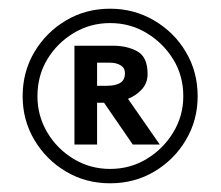

<svg xmlns="http://www.w3.org/2000/svg" viewBox="-20 -825 507 441"><path d="M434 -604Q434 -549 407 -503.5Q380 -458 334.5 -431Q289 -404 233 -404Q177 -404 131.5 -431Q86 -458 59 -503.5Q32 -549 32 -604Q32 -660 59 -705.5Q86 -751 131.5 -778Q177 -805 233 -805Q288 -805 334 -778Q380 -751 407 -705.5Q434 -660 434 -604ZM401 -604Q401 -651 378 -688.5Q355 -726 317 -749Q279 -772 233 -772Q187 -772 149 -749Q111 -726 88.5 -688.5Q66 -651 66 -604Q66 -559 88.5 -521Q111 -483 149 -460Q187 -437 233 -437Q279 -437 317 -460Q355 -483 378 -521Q401 -559 401 -604ZM151 -720H240Q272 -720 295.5 -707Q319 -694 319 -655Q319 -634 305.5 -619.5Q292 -605 274 -598L347 -493H285L219 -589H203V-493H151ZM203 -681V-628H226Q245 -628 256 -634.5Q267 -641 267 -657Q267 -669 257 -675Q247 -681 233 -681Z"/></svg>

Font: Rosario Light Medium
Style: Regular
Weight: 500
Version: Version 1.101; ttfautohint (v1.8.1.43-b0c9)